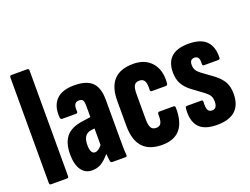

<svg xmlns="http://www.w3.org/2000/svg" viewBox="-106 -903 1467 1128"><g transform="rotate(-20 628.0 -338.5)"><path d="M43 0Q33 0 33 -12V-671Q33 -683 43 -683H143Q153 -683 153 -671V-12Q153 0 143 0Z M299 6Q256 6 232 -29Q208 -64 208 -127Q208 -197 239.5 -236Q271 -275 345 -285L395 -292V-358Q395 -387 389 -397Q383 -407 364 -407Q327 -407 333 -351Q334 -339 322 -339H236Q226 -339 224 -353Q219 -424 255.5 -462Q292 -500 368 -500Q445 -500 480 -466Q515 -432 515 -356V-127Q515 -83 515.5 -56.5Q516 -30 518 -13Q519 0 509 0H425Q416 0 414 -11Q411 -29 409 -57Q380 -23 355.5 -8.5Q331 6 299 6ZM322 -144Q322 -88 351 -88Q371 -88 395 -117V-221L372 -218Q322 -211 322 -144Z M737 6Q576 6 576 -171V-328Q576 -500 737 -500Q812 -500 852.5 -452.5Q893 -405 886 -326Q885 -312 874 -312H787Q776 -312 777 -323Q779 -361 770 -378Q761 -395 738 -395Q715 -395 705.5 -379.5Q696 -364 696 -326V-172Q696 -132 705.5 -116Q715 -100 738 -100Q760 -100 768.5 -116.5Q777 -133 776 -171Q776 -184 787 -184H875Q886 -184 886 -172Q889 6 737 6Z M1080 6Q1001 6 967 -32.5Q933 -71 940 -148Q941 -160 951 -160H1041Q1051 -160 1050 -148Q1048 -114 1055 -99Q1062 -84 1081 -84Q1113 -84 1113 -128Q1113 -151 1104.5 -165Q1096 -179 1076 -194L1003 -248Q973 -271 956.5 -300.5Q940 -330 940 -372Q940 -500 1083 -500Q1159 -500 1194 -464.5Q1229 -429 1227 -362Q1227 -350 1216 -350H1127Q1116 -350 1117 -364Q1121 -411 1088 -411Q1059 -411 1059 -376Q1059 -357 1066.5 -344Q1074 -331 1092 -317L1162 -266Q1198 -239 1215.5 -209Q1233 -179 1233 -134Q1233 6 1080 6Z"/></g></svg>

Font: Sofia Sans Extra Condensed ExtraBold
Style: Regular
Weight: 800
Designer: Botio Nikoltchev, Ani Petrova
Foundry: lettersoup
Version: Version 4.101; ttfautohint (v1.8.4.7-5d5b)